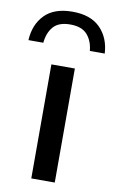

<svg xmlns="http://www.w3.org/2000/svg" viewBox="-134 -854 545 902"><g transform="rotate(10 138.0 -402.5)"><path d="M82 0V-544H194V0ZM-44 -637.5Q-40 -712.5 5.2 -758.8Q50.5 -805 137.5 -805Q224.5 -805 270.2 -758.5Q316 -712 320 -637.5H249Q244.5 -685.5 218.2 -714.8Q192 -744 137.5 -744Q82.5 -744 57 -714.8Q31.5 -685.5 27 -637.5Z"/></g></svg>

Font: Encode Sans Expanded Expanded Medium
Style: Regular
Weight: 500
Width: 7
Designer: Multiple Designers
Foundry: Impallari Type
Version: Version 3.000; ttfautohint (v1.8.3) -l 8 -r 50 -G 200 -x 14 